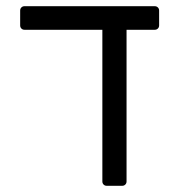

<svg xmlns="http://www.w3.org/2000/svg" viewBox="-20 -599 573 619"><path d="M310 -14V-503H59Q53 -503 49 -507Q45 -511 45 -517V-565Q45 -571 49 -575Q53 -579 59 -579H479Q485 -579 489 -575Q493 -571 493 -565V-517Q493 -511 489 -507Q485 -503 479 -503H388V-14Q388 -8 384 -4Q380 0 374 0H324Q318 0 314 -4Q310 -8 310 -14Z"/></svg>

Font: Miriam Libre
Style: Regular
Weight: 400
Designer: Michal Sahar
Foundry: Hagilda
Version: Version 1.001